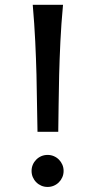

<svg xmlns="http://www.w3.org/2000/svg" viewBox="-20 -757 413 790"><path d="M109.9 -53.7Q109.9 -67.4 115 -79.3Q120.1 -91.3 129.2 -100.3Q138.2 -109.4 150.1 -114.5Q162.1 -119.6 175.8 -119.6Q189.5 -119.6 201.4 -114.5Q213.4 -109.4 222.4 -100.3Q231.4 -91.3 236.6 -79.3Q241.7 -67.4 241.7 -53.7Q241.7 -40 236.6 -28.1Q231.4 -16.1 222.4 -7.1Q213.4 2 201.4 7.1Q189.5 12.2 175.8 12.2Q162.1 12.2 150.1 7.1Q138.2 2 129.2 -7.1Q120.1 -16.1 115 -28.1Q109.9 -40 109.9 -53.7ZM134.3 -214.8Q132.8 -268.1 132.3 -326.4Q131.8 -384.8 130.1 -449.7Q128.4 -514.6 125 -586.2Q121.6 -657.7 114.7 -737.3H239.3Q231.9 -657.7 228.5 -586.2Q225.1 -514.6 223.4 -449.7Q221.7 -384.8 221.2 -326.4Q220.7 -268.1 219.7 -214.8Z"/></svg>

Font: Andika Phon
Style: Regular
Weight: 400
Designer: Victor Gaultney, Annie Olsen, Julie Remington, Don Collingsworth, Eric Hays, Becca Hirsbrunner
Foundry: SIL International
Version: Version 5.000